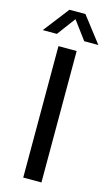

<svg xmlns="http://www.w3.org/2000/svg" viewBox="-174 -995 596 1044"><g transform="rotate(15 124.5 -473.0)"><path d="M73 0V-740H175.5V0ZM281 -802H201.5L124.5 -905.5L47.5 -802H-32L79.5 -946.5H169.5Z"/></g></svg>

Font: Encode Sans Semi Condensed Medium
Style: Regular
Weight: 500
Width: 4
Designer: Multiple Designers
Foundry: Impallari Type
Version: Version 2.000